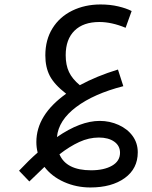

<svg xmlns="http://www.w3.org/2000/svg" viewBox="-20 -517 679 856"><path d="M529.8 -132.8Q398.4 -99.1 319.6 -39.8Q240.7 19.5 233.9 94.2Q338.4 22 424.8 22Q469.2 22 509 40Q548.8 58.1 571.5 89.6Q594.2 121.1 594.2 162.1Q594.2 234.9 536.1 276.9Q478 318.8 382.8 318.8Q320.3 318.8 265.6 294.4Q210.9 270 178.2 227.1L110.8 292L64.9 244.1Q108.9 197.3 147.9 163.1Q142.1 140.6 142.1 116.2Q142.1 -4.4 274.9 -99.1Q222.2 -140.1 202.1 -178.7Q182.1 -217.3 182.1 -270Q182.1 -339.4 213.9 -390.6Q245.6 -441.9 302 -469.5Q358.4 -497.1 428.2 -497.1Q471.2 -497.1 507.3 -488.5Q543.5 -480 566.9 -467.8L540 -393.1Q478 -418.9 422.9 -418.9Q351.6 -418.9 312.3 -380.4Q272.9 -341.8 272.9 -271Q272.9 -227.1 287.6 -196Q302.2 -165 335.9 -137.2Q411.6 -178.2 505.9 -207ZM420.9 96.2Q376.5 96.2 333.5 116Q290.5 135.7 245.1 170.9Q275.4 242.2 386.2 242.2Q443.8 242.2 479.5 221.7Q515.1 201.2 515.1 164.1Q515.1 132.8 489.3 114.5Q463.4 96.2 420.9 96.2Z"/></svg>

Font: Noto Sans Kufi Arabic
Style: Regular
Weight: 400
Designer: Monotype Design team
Foundry: Monotype Imaging Inc.
Version: Version 1.02